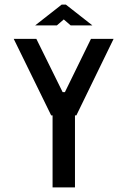

<svg xmlns="http://www.w3.org/2000/svg" viewBox="-20 -820 557 840"><path d="M210 0H308V-315H314L477 -650H378L264 -417H254L139 -650H40L204 -315H210ZM134 -709H229L259 -735L289 -709H384L268 -800H250Z"/></svg>

Font: Grotesk 02 Mince
Style: Bold
Weight: 400
Designer: Frank Adebiaye, contributions by Jérémy Landes, Ariel Martín Pérez
Foundry: Velvetyne Type Foundry
Version: Version 3.000;Glyphs 3.1.2 (3150)